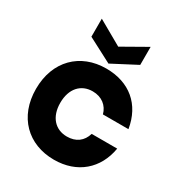

<svg xmlns="http://www.w3.org/2000/svg" viewBox="-185 -908 972 1042"><g transform="rotate(30 300.5 -387.5)"><path d="M306 -562C144 -562 30 -451 30 -276C30 -101 144 9 306 9C452 9 551 -79 574 -215H414C399 -164 361 -135 304 -135C231 -135 182 -188 182 -276C182 -365 231 -418 304 -418C361 -418 401 -386 414 -337H574C551 -479 452 -562 306 -562ZM149 -671 302 -591 455 -671V-784L302 -697L149 -784Z"/></g></svg>

Font: Malmofest
Style: Bold
Weight: 700
Designer: Jonny Pinhorn (Poppins), Kolossal
Version: Version 1.004;Glyphs 3.1.2 (3151)